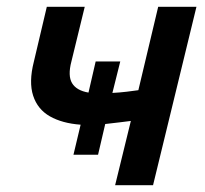

<svg xmlns="http://www.w3.org/2000/svg" viewBox="-20 -542 600 562"><path d="M317 0 363 -188Q353 -187 331 -184Q309 -181 288 -179L267 -89H195L216 -177Q162 -181 126 -201.5Q90 -222 77 -262Q64 -302 79 -361L117 -522H228L189 -362Q178 -320 191 -298.5Q204 -277 239 -271L260 -362H332L309 -270Q329 -271 350.5 -273.5Q372 -276 385 -278L443 -522H555L428 0Z"/></svg>

Font: Ubuntu Sans Mono Medium
Style: Italic
Weight: 500
Italic angle: -13.5°
Monospace: yes
Designer: Dalton Maag Ltd
Foundry: Dalton Maag Ltd
Version: Version 1.006